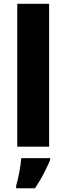

<svg xmlns="http://www.w3.org/2000/svg" viewBox="-20 -780 353 1021"><path d="M241.2 -759.8H71.8V0H241.2ZM246.6 61H92.8C91.3 81.5 88.4 106 83 134.3C77.6 162.6 71.8 187 65.9 208V221.2H166C201.7 168 225.6 120.1 246.6 70.8Z"/></svg>

Font: Noto Reveo Sans
Style: Regular
Weight: 800
Designer: Monotype Design Team
Foundry: Monotype Imaging Inc.
Version: Version 2.007